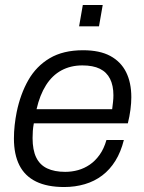

<svg xmlns="http://www.w3.org/2000/svg" viewBox="-20 -740 581 772"><path d="M238 12Q170 12 125 -10Q80 -32 58 -75.5Q36 -119 36 -183Q36 -210 39 -237Q42 -264 47 -289Q62 -362 94 -418Q126 -474 180 -506Q234 -538 314 -538Q381 -538 423.5 -515Q466 -492 487 -450Q508 -408 508 -349Q508 -326 504.5 -299Q501 -272 494 -244H116Q113 -228 112 -213.5Q111 -199 111 -185Q111 -137 125.5 -107Q140 -77 169.5 -63Q199 -49 242 -49Q269 -49 294 -56Q319 -63 341 -78Q363 -93 380.5 -117.5Q398 -142 408 -177H478Q466 -129 444 -93.5Q422 -58 391 -34.5Q360 -11 321 0.5Q282 12 238 12ZM127 -301H431Q433 -317 434.5 -330.5Q436 -344 436 -357Q436 -396 422.5 -423Q409 -450 381.5 -463.5Q354 -477 311 -477Q264 -477 227 -457Q190 -437 165 -397.5Q140 -358 127 -301ZM298 -634 313 -720H393L378 -634Z"/></svg>

Font: Archivo SemiBold Light
Style: Italic
Weight: 300
Italic angle: -10°
Version: Version 2.001